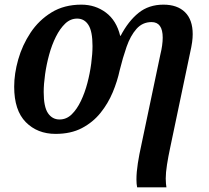

<svg xmlns="http://www.w3.org/2000/svg" viewBox="-20 -566 897 826"><path d="M570 240Q567 226 567 206Q567 175 573 136.5Q579 98 588 58L670 -332Q675 -352 677.5 -370.5Q680 -389 680 -404Q680 -471 632 -471Q593 -471 567 -441.5Q541 -412 524.5 -364.5Q508 -317 495 -264Q485 -217 465 -169Q445 -121 412.5 -80.5Q380 -40 332.5 -15Q285 10 219 10Q141 10 91 -40.5Q41 -91 41 -193Q41 -249 58.5 -310.5Q76 -372 111.5 -425.5Q147 -479 201.5 -512.5Q256 -546 330 -546Q390 -546 435.5 -512Q481 -478 497 -412H499Q532 -475 576 -510.5Q620 -546 683 -546Q743 -546 776 -513.5Q809 -481 809 -419Q809 -403 806.5 -384.5Q804 -366 797 -335L712 70Q704 107 698.5 142Q693 177 693 202Q693 215 694 224Q695 233 696 240ZM236 -52Q266 -52 288.5 -74Q311 -96 328 -131.5Q345 -167 356 -209Q367 -251 372.5 -293Q378 -335 378 -368Q378 -431 360.5 -458.5Q343 -486 312 -486Q283 -486 260.5 -464.5Q238 -443 220.5 -408Q203 -373 191.5 -331Q180 -289 174 -246.5Q168 -204 168 -170Q168 -106 186.5 -79Q205 -52 236 -52Z"/></svg>

Font: Noto Serif SemiCondensed SemiBold
Style: Italic
Weight: 600
Width: 4
Italic angle: -12°
Designer: Monotype Design Team
Foundry: Monotype Imaging Inc.
Version: Version 2.014; ttfautohint (v1.8.4.7-5d5b)